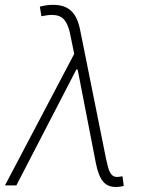

<svg xmlns="http://www.w3.org/2000/svg" viewBox="-26 -757 612 784"><path d="M277 -536.9 261 -615.4Q250 -670.8 224.1 -687.1Q209.9 -696 185.7 -696Q167.3 -696 143.1 -690.7L136.7 -729.8Q163 -737.2 190.7 -737.2Q214.5 -737.2 232.8 -731.2Q251.1 -725.1 264.7 -712.4Q278.4 -699.6 287.5 -679.5Q296.5 -659.4 301.8 -631.7L406.6 -110.8Q410.9 -90.2 414.8 -75.6Q418.7 -61.1 423.8 -52Q429 -43 435.7 -38.7Q442.5 -34.4 452.1 -34.4Q456.3 -34.4 462.4 -35.3Q468.4 -36.2 474.1 -37.3L479.4 1.8Q465.9 6.4 446.4 6.4Q430.4 6.4 417.6 1.2Q404.8 -3.9 395.1 -15.4Q385.3 -27 378 -45.6Q370.7 -64.3 365.4 -90.9L291.2 -472.7V-473.4H285.9L40.8 0H-5.7Z"/></svg>

Font: Inter P Extra Light
Style: Italic
Weight: 200
Italic angle: 9.39999°
Designer: Rasmus Andersson
Foundry: rsms
Version: Version 3.018;git-588b23468